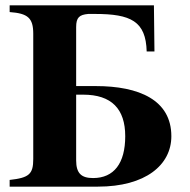

<svg xmlns="http://www.w3.org/2000/svg" viewBox="-20 -696 707 716"><path d="M554 -676H16V-651C84 -646 104 -629 104 -570V-103C104 -47 89 -33 16 -25V0H345C523 0 619 -81 619 -188C619 -323 499 -375 337 -375H264V-595C264 -631 276 -641 309 -644H334C468 -644 524 -617 527 -504H556ZM264 -343H290C396 -343 447 -290 447 -188C447 -87 405 -32 327 -32C283 -32 264 -50 264 -98Z"/></svg>

Font: STIXGeneral
Style: Bold
Weight: 700
Designer: MicroPress Inc., with final additions and corrections provided by Coen Hoffman, Elsevier (retired)
Version: Version 1.1.0